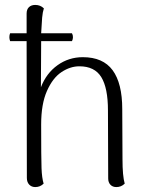

<svg xmlns="http://www.w3.org/2000/svg" viewBox="-20 -749 606 779"><path d="M486 -4Q472 10 452 10Q437 10 428 0.5Q419 -9 419 -25L418 -301Q418 -392 391 -436Q364 -480 302 -480Q265 -480 229.5 -456.5Q194 -433 170.5 -380Q147 -327 147 -244Q147 -106 148.5 -66.5Q150 -27 157 -4Q143 10 123 10Q108 10 98.5 0Q89 -10 89 -27L88 -582H21Q18 -591 18 -598Q18 -607 21 -614H88V-694Q88 -711 97.5 -720Q107 -729 123 -729Q144 -729 158 -715Q153 -700 151 -677.5Q149 -655 147 -614H272Q276 -607 276 -598Q276 -590 272 -582H147L146 -395Q168 -452 213.5 -484.5Q259 -517 316 -517Q398 -517 437 -464Q476 -411 476 -306L477 -103Q477 -35 486 -4Z"/></svg>

Font: Arima Madurai Light
Style: Regular
Weight: 300
Designer: Joana Correia and Natanael Gama
Foundry: NDISCOVER
Version: Version 1.019